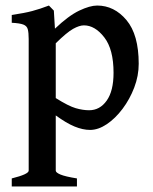

<svg xmlns="http://www.w3.org/2000/svg" viewBox="-20 -451 547 686"><path d="M301.8 13.2Q275.9 13.2 246.3 1Q216.8 -11.2 179.2 -38.6V158.7Q179.2 165.5 196 172.6Q212.9 179.7 254.9 186.5V215.3H22V186.5Q82.5 171.4 82.5 158.7V-311.5Q82.5 -334 79.3 -346.2Q76.2 -358.4 63.2 -363.3Q50.3 -368.2 22 -369.6V-397.5Q67.9 -404.3 95.2 -411.6Q122.6 -418.9 154.8 -431.2L172.4 -413.1L176.3 -348.6Q225.1 -395 263.2 -413.1Q301.3 -431.2 327.1 -431.2Q388.2 -431.2 431.9 -379.2Q475.6 -327.1 475.6 -223.1Q475.6 -180.2 459.7 -138.4Q443.8 -96.7 418 -62.3Q392.1 -27.8 361.6 -7.3Q331.1 13.2 301.8 13.2ZM279.8 -360.4Q263.7 -360.4 241.2 -347.9Q218.8 -335.4 179.2 -296.4V-100.6Q225.1 -71.8 250.5 -64.5Q275.9 -57.1 298.3 -57.1Q336.9 -57.1 361.3 -91.6Q385.7 -126 385.7 -190.9Q385.7 -274.9 352.5 -317.6Q319.3 -360.4 279.8 -360.4Z"/></svg>

Font: Dai Banna SIL Medium
Style: Regular
Weight: 500
Designer: Victor Gaultney
Foundry: SIL International
Version: Version 4.000